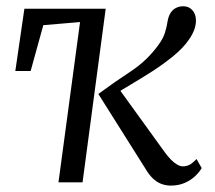

<svg xmlns="http://www.w3.org/2000/svg" viewBox="-20 -583 688 614"><path d="M244 0H167L236 -512.5L118.5 -502.5L78 -356H29L58 -555H318ZM526.5 10.5Q510 10.5 495.2 4.8Q480.5 -1 468 -13.2Q455.5 -25.5 444.5 -44.5L294.5 -282.5Q347.5 -321.5 398.8 -355.2Q450 -389 486.5 -439Q502 -460 508 -480Q514 -500 516 -515.5Q519 -532 526 -542.5Q533 -553 543.5 -558Q554 -563 566 -563Q583 -563 594.2 -551.5Q605.5 -540 606.5 -521Q607.5 -507 602.2 -491Q597 -475 585 -457.5Q566.5 -430 534 -403.5Q501.5 -377 465.5 -354Q429.5 -331 398.8 -313Q368 -295 353 -284.5L351 -312L507 -96Q517 -82.5 527 -72.2Q537 -62 546.8 -56.5Q556.5 -51 564.5 -51Q574.5 -51 584 -55Q593.5 -59 608.5 -74.5L625 -45.5Q617.5 -32.5 603.8 -19.5Q590 -6.5 570.5 2Q551 10.5 526.5 10.5Z"/></svg>

Font: Merriweather Light
Style: Italic
Weight: 300
Italic angle: -7.8°
Designer: Eben Sorkin
Foundry: Eben Sorkin
Version: Version 2.101